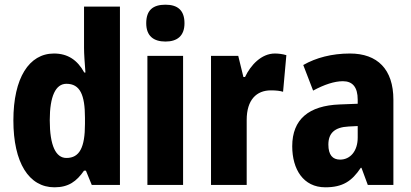

<svg xmlns="http://www.w3.org/2000/svg" viewBox="-20 -788 1752 818"><path d="M212 10C272 10 306 -15 338 -61H346L371 0H491V-760H338V-584C338 -557 341 -519 344 -479H339C310 -532 269 -560 210 -560C104 -560 37 -456 37 -275C37 -95 103 10 212 10ZM263 -115C218 -115 192 -167 192 -276C192 -378 217 -431 263 -431C321 -431 342 -384 342 -286V-260C342 -160 319 -115 263 -115Z M685 -768C632 -768 603 -745 603 -689C603 -635 634 -611 685 -611C735 -611 766 -635 766 -689C766 -744 737 -768 685 -768ZM760 -550H608V0H760Z M1151 -560C1094 -560 1048 -511 1024 -460H1017L995 -550H879V0H1031V-277C1031 -363 1073 -403 1134 -403C1157 -403 1173 -401 1186 -397L1200 -553C1183 -558 1166 -560 1151 -560Z M1471 -560C1394 -560 1326 -542 1272 -511L1314 -402C1362 -428 1405 -442 1441 -442C1482 -442 1504 -417 1504 -363V-346L1427 -343C1296 -338 1225 -280 1225 -165C1225 -67 1272 10 1366 10C1440 10 1479 -16 1517 -73H1520L1547 0H1656V-363C1656 -493 1588 -560 1471 -560ZM1465 -249 1504 -251V-202C1504 -144 1472 -108 1429 -108C1397 -108 1379 -128 1379 -172C1379 -220 1405 -246 1465 -249Z"/></svg>

Font: Noto Sans Georgian Condensed ExtraBold
Style: Regular
Weight: 800
Width: 3
Designer: Monotype Design Team, Akaki Razmadze
Foundry: Google LLC
Version: Version 2.005